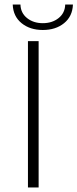

<svg xmlns="http://www.w3.org/2000/svg" viewBox="-20 -825 341 845"><path d="M103 -644H150V0H103ZM36 -805H70Q71 -768 99 -745.5Q127 -723 168.5 -723Q210 -723 238 -745.5Q266 -768 267 -805H301Q299 -753 262 -723Q225 -693 168.5 -693Q112 -693 75 -723Q38 -753 36 -805Z"/></svg>

Font: Montserrat Ace
Style: Light
Weight: 300
Designer: Julieta Ulanovsky
Foundry: Julieta Ulanovsky
Version: Version 1